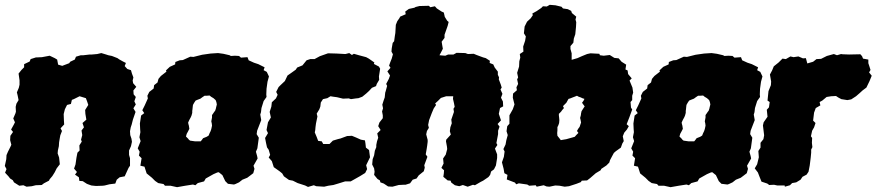

<svg xmlns="http://www.w3.org/2000/svg" viewBox="-37 -747 3634 796"><path d="M112 -509H116L137 -510L169 -516L190 -506L200 -500L204 -479L221 -474L250 -485L254 -491L273 -500L278 -512L298 -518H309L335 -521H344L366 -523L383 -527L403 -521L412 -518L427 -515L450 -506L457 -501L473 -492L485 -486L480 -473L491 -461L506 -456L510 -442L516 -426L513 -413L515 -402L528 -387L516 -372L517 -356L526 -345L520 -327L526 -314L516 -298L525 -283L514 -251L509 -231L505 -219L502 -203L503 -187L508 -172L510 -159L506 -141L498 -123V-105L502 -91V-60L496 -51L490 -38L480 -16L459 -12L447 -2L441 14L417 17L397 22L389 23L361 24L342 22L328 17L323 15L306 4L292 3L290 -12L274 -23L282 -34L270 -48L276 -65L280 -93L284 -114L293 -123L292 -144L302 -160L299 -168L304 -187L301 -206L311 -219L305 -237L321 -251L317 -275L316 -291L329 -312L324 -327L319 -340L293 -348L269 -336L261 -333L257 -316L241 -312L232 -294L227 -274L228 -248L229 -231L214 -215L220 -204L213 -186L211 -175L208 -157L207 -141L203 -123L202 -111L208 -94L211 -66L198 -49L190 -33L180 -17L169 -4L166 2L145 13L136 20L111 21L95 25L73 27L60 21L43 23L21 9L16 0L5 -7L-2 -16L-16 -31L-10 -46L-17 -59L-11 -87L-10 -104L-4 -118L7 -140L10 -147L5 -166L6 -184L17 -200L9 -210L20 -230L25 -240L18 -256L27 -277L29 -284L28 -304L31 -317L40 -332L36 -352L33 -364L41 -383L44 -396V-414L40 -442L52 -457L63 -468V-481L86 -492L90 -502Z M763 18 731 23 697 29 670 23H647L641 16L619 12L606 3L593 -10L571 -28L562 -56L545 -60L550 -91L539 -102L542 -118L534 -132L546 -162L541 -178L545 -199L544 -212L543 -235L548 -268L561 -278L553 -290L563 -310L576 -339L574 -350L582 -366L600 -380L602 -394L616 -405L620 -420L630 -432L653 -450L651 -455L667 -470L689 -480L690 -490L708 -497L721 -498L752 -512L765 -511L801 -520L836 -525L867 -527L889 -524L915 -518L920 -515L937 -516L954 -515L962 -508L989 -510L994 -497L1016 -487L1034 -481L1060 -468L1056 -456L1069 -449L1078 -430L1072 -408L1068 -379L1067 -355L1068 -345L1056 -328L1047 -299L1045 -282L1042 -272L1046 -249L1029 -205L1027 -191L1036 -176L1030 -132L1024 -118L1029 -100L1031 -90L1014 -60L1018 -47L1013 -29L1000 -19L988 -10L968 -2L954 9L939 16L933 18L908 15L897 4L885 -21L870 -33L864 -32L848 -25L816 -7L809 5L783 12L773 21ZM772 -161H795L800 -167L805 -174L820 -180L828 -185L832 -195L836 -203L839 -212L842 -226L841 -235L839 -244L842 -260V-270L847 -277L851 -283L855 -288L858 -297L859 -302L862 -314L860 -324L857 -332L848 -340L838 -346L832 -351L818 -350H811L802 -344L794 -338L781 -333L774 -330L768 -321L763 -312L762 -304L761 -294L760 -287V-279L757 -268L754 -261L748 -250L743 -239L744 -233L746 -226L748 -213L743 -203L737 -192L734 -181L743 -172L746 -168L751 -164Z M1240 28 1228 22 1197 12 1177 2 1161 -1 1140 -16 1133 -28 1122 -37 1098 -54 1090 -79 1077 -94 1083 -105 1077 -126 1070 -136 1066 -154 1062 -175 1074 -195 1068 -208 1074 -240 1086 -260 1081 -283 1088 -305 1090 -323 1107 -339 1114 -354 1108 -366 1118 -386 1126 -394 1144 -411 1155 -434 1168 -443 1189 -458 1195 -467 1217 -476 1234 -497 1249 -502H1267L1289 -514L1323 -526L1359 -525L1395 -523L1411 -527L1422 -519L1430 -524L1451 -518L1481 -510L1492 -504L1515 -488L1513 -482L1534 -471L1539 -462L1534 -430L1535 -416L1525 -399L1522 -390L1505 -383L1493 -370L1481 -359L1465 -346L1449 -340L1439 -339L1418 -336L1409 -339L1385 -338L1360 -344L1345 -346L1333 -348L1320 -340L1302 -336L1293 -322L1291 -305L1287 -294L1276 -276L1279 -264L1273 -235L1271 -220L1270 -208L1268 -198L1276 -179L1282 -163L1297 -161L1303 -150H1329L1343 -164L1363 -170L1375 -173L1402 -183L1422 -184L1439 -177L1459 -168L1476 -165L1478 -153L1480 -135L1493 -125L1497 -95L1481 -62L1485 -46L1477 -30L1456 -17L1417 5H1394L1365 14L1345 20L1324 23L1307 27L1274 25L1264 21Z M1514 -22 1516 -35 1514 -49 1506 -65 1508 -87 1514 -103 1517 -122 1523 -137V-146L1526 -161L1531 -176L1527 -194L1541 -208L1531 -224L1536 -239L1550 -257V-269L1547 -285L1551 -298L1548 -313L1553 -329L1558 -343L1560 -363L1562 -369L1568 -391L1564 -399L1575 -420L1580 -434L1569 -451L1582 -466L1576 -475L1581 -489L1587 -504L1592 -522L1586 -533L1587 -546L1591 -569L1597 -576L1600 -598L1602 -610L1604 -644L1610 -659L1619 -672L1622 -678L1645 -688L1643 -699L1658 -710L1681 -715L1686 -718L1702 -722L1741 -723L1747 -717L1766 -721L1774 -712L1794 -699L1803 -695L1807 -677L1817 -661L1823 -656L1819 -640L1806 -603V-590L1794 -574L1797 -556L1799 -545L1792 -531L1785 -518L1796 -517L1809 -516L1821 -521H1843L1856 -528L1892 -527L1903 -523L1927 -524L1939 -519L1966 -509L1977 -506L1994 -495L1993 -486L2008 -480L2014 -467L2027 -450V-437L2032 -426L2031 -418L2039 -397L2043 -384L2038 -376L2046 -358L2040 -342L2048 -326L2049 -306L2036 -299L2031 -275L2040 -248L2026 -233L2034 -222L2028 -205V-191L2021 -154L2025 -146L2015 -131L2024 -107V-92L2019 -61L2011 -45L1999 -36L1995 -22L1988 -13L1966 2L1956 7L1932 21L1924 19L1902 27L1882 20L1867 25L1849 21L1834 10L1831 2L1819 1L1801 -14L1803 -28L1804 -41L1793 -51L1802 -69L1800 -90L1811 -106L1817 -129L1816 -139L1812 -161L1813 -168L1832 -189L1828 -203L1830 -219L1836 -236L1834 -251L1845 -283L1843 -296L1848 -304L1845 -320L1841 -337L1842 -348H1813L1791 -341L1779 -329L1767 -318L1771 -312L1761 -297L1753 -278L1742 -249L1738 -229L1741 -217L1733 -204L1730 -190L1736 -167V-159L1734 -143L1732 -130L1728 -107L1735 -97L1722 -62L1724 -52L1720 -37L1699 -20L1690 -7L1674 -2L1663 13L1644 19H1635L1616 20L1590 27L1572 26L1554 14L1540 9L1538 1L1528 -5Z M2265 22 2241 27 2229 26 2217 21 2188 27 2184 21 2157 23 2149 18 2114 13 2103 17 2098 10 2064 -3 2067 -22 2054 -29 2051 -47 2044 -74 2052 -97 2055 -119 2050 -129 2059 -148 2062 -165 2068 -187 2063 -203 2066 -224 2075 -234V-269L2089 -294L2096 -314L2089 -342L2090 -359L2106 -373L2104 -385L2111 -399L2107 -418L2111 -426L2107 -445L2115 -471L2116 -493L2120 -508L2118 -523L2133 -533L2132 -554L2140 -578L2143 -596L2135 -609L2138 -637L2148 -657L2163 -671L2172 -684L2170 -691L2188 -701L2207 -714L2214 -721L2230 -720L2242 -727L2266 -725L2291 -719L2297 -712L2317 -709L2331 -702L2334 -693L2352 -678L2349 -666L2352 -655L2351 -635L2348 -605L2342 -587L2340 -570L2328 -556V-544L2333 -526V-499L2357 -506L2375 -514L2397 -523L2411 -526L2448 -524L2450 -518L2466 -516L2491 -519L2510 -507L2528 -505L2540 -491L2559 -479L2556 -459L2565 -455L2567 -440L2582 -422L2573 -413L2585 -384L2588 -363L2584 -350V-332L2577 -324L2579 -301L2584 -293L2572 -260L2561 -232L2570 -224L2562 -210L2551 -197L2545 -182L2549 -162L2543 -152L2537 -135L2516 -120L2508 -113L2501 -100L2492 -83L2489 -73L2477 -61L2456 -47L2453 -41L2433 -29L2410 -9L2397 1L2375 2L2371 8L2353 15L2322 25L2304 27L2283 23ZM2311 -170 2325 -174 2336 -177 2346 -180 2352 -187 2361 -196 2355 -204 2360 -213 2366 -221 2372 -239 2370 -250 2368 -258 2371 -269 2372 -277 2374 -286 2383 -300 2387 -306 2381 -314 2376 -321 2382 -329 2386 -337 2377 -340 2371 -343 2362 -346 2355 -350 2345 -346 2337 -343 2327 -339 2320 -337 2316 -330 2311 -321 2297 -307 2301 -299 2294 -291 2289 -284 2280 -275V-268L2281 -260L2282 -249L2281 -237L2278 -228L2274 -220V-207L2273 -195L2274 -184L2282 -174L2288 -166L2299 -168Z M2809 18 2777 23 2743 29 2716 23H2693L2687 16L2665 12L2652 3L2639 -10L2617 -28L2608 -56L2591 -60L2596 -91L2585 -102L2588 -118L2580 -132L2592 -162L2587 -178L2591 -199L2590 -212L2589 -235L2594 -268L2607 -278L2599 -290L2609 -310L2622 -339L2620 -350L2628 -366L2646 -380L2648 -394L2662 -405L2666 -420L2676 -432L2699 -450L2697 -455L2713 -470L2735 -480L2736 -490L2754 -497L2767 -498L2798 -512L2811 -511L2847 -520L2882 -525L2913 -527L2935 -524L2961 -518L2966 -515L2983 -516L3000 -515L3008 -508L3035 -510L3040 -497L3062 -487L3080 -481L3106 -468L3102 -456L3115 -449L3124 -430L3118 -408L3114 -379L3113 -355L3114 -345L3102 -328L3093 -299L3091 -282L3088 -272L3092 -249L3075 -205L3073 -191L3082 -176L3076 -132L3070 -118L3075 -100L3077 -90L3060 -60L3064 -47L3059 -29L3046 -19L3034 -10L3014 -2L3000 9L2985 16L2979 18L2954 15L2943 4L2931 -21L2916 -33L2910 -32L2894 -25L2862 -7L2855 5L2829 12L2819 21ZM2818 -161H2841L2846 -167L2851 -174L2866 -180L2874 -185L2878 -195L2882 -203L2885 -212L2888 -226L2887 -235L2885 -244L2888 -260V-270L2893 -277L2897 -283L2901 -288L2904 -297L2905 -302L2908 -314L2906 -324L2903 -332L2894 -340L2884 -346L2878 -351L2864 -350H2857L2848 -344L2840 -338L2827 -333L2820 -330L2814 -321L2809 -312L2808 -304L2807 -294L2806 -287V-279L2803 -268L2800 -261L2794 -250L2789 -239L2790 -233L2792 -226L2794 -213L2789 -203L2783 -192L2780 -181L2789 -172L2792 -168L2797 -164Z M3186 22 3172 19 3152 20 3144 14 3120 6 3112 -14 3105 -32 3092 -49 3102 -66 3109 -95 3107 -121 3116 -135V-155L3128 -170L3131 -186L3126 -227L3129 -240L3145 -263L3142 -292L3151 -302L3154 -324L3145 -330L3149 -369L3159 -394L3160 -409L3155 -438L3164 -455L3171 -472L3191 -488L3207 -504L3221 -502L3240 -513L3253 -510L3273 -513L3292 -505L3304 -506L3310 -484L3334 -491L3348 -502L3367 -503L3391 -515L3420 -523L3433 -518L3450 -523L3456 -522L3483 -521L3530 -522L3537 -514L3541 -504L3563 -500V-485L3567 -473L3572 -457L3566 -447L3577 -433L3568 -411L3555 -384L3539 -372L3527 -361L3512 -348L3492 -335L3476 -332L3451 -336L3438 -343L3429 -349L3409 -348L3390 -345L3372 -330L3361 -324L3364 -310L3345 -299L3338 -280L3334 -247L3344 -237L3338 -219L3330 -205L3325 -182L3330 -175L3329 -155L3331 -137L3326 -127V-114L3324 -93L3320 -61L3315 -35L3307 -23L3290 -14L3282 -2L3264 9L3247 12L3238 21L3217 27L3216 22Z"/></svg>

Font: Winky Rough Black
Style: Italic
Weight: 900
Italic angle: -8.97852°
Designer: Simon Atzbach
Foundry: typofactur
Version: Version 1.206; ttfautohint (v1.8.4.7-5d5b)